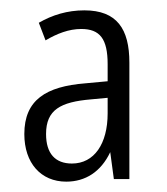

<svg xmlns="http://www.w3.org/2000/svg" viewBox="-20 -742 323 371"><path d="M143 -722C110 -722 81 -713 55 -698L68 -664C90 -677 113 -686 137 -686C173 -686 188 -667 188 -618V-585L145 -581C69 -575 27 -549 27 -483C27 -427 59 -391 108 -391C145 -391 175 -410 193 -448L200 -396H230V-621C230 -686 206 -722 143 -722ZM156 -550 188 -553V-523C188 -464 162 -426 119 -426C87 -426 69 -445 69 -483C69 -530 97 -545 156 -550Z"/></svg>

Font: Noto Sans Gurmukhi UI ExtraCondensed Light
Style: Regular
Weight: 300
Width: 2
Designer: Jelle Bosma - Monotype Design Team
Foundry: Monotype Imaging Inc.
Version: Version 2.004